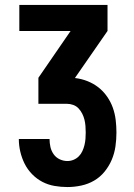

<svg xmlns="http://www.w3.org/2000/svg" viewBox="-20 -755 540 775"><path d="M252 0Q226 0 200 -4.5Q174 -9 151 -21Q128 -33 109.5 -52Q91 -71 79.5 -94Q68 -117 62 -142.5Q56 -168 56 -194H180Q180 -178 183.5 -162Q187 -146 196.5 -132.5Q206 -119 221 -112Q236 -105 252 -105Q265 -105 277 -110Q289 -115 298 -124Q307 -133 312.5 -145Q318 -157 321 -169.5Q324 -182 325 -194.5Q326 -207 326 -220Q326 -220 326 -220Q326 -220 326 -220Q326 -233 325 -246Q324 -259 321 -271.5Q318 -284 312 -296Q306 -308 297 -317.5Q288 -327 275.5 -331.5Q263 -336 250 -336H135V-441L265 -630H58V-735H414V-630L283 -441V-440Q309 -437 333 -427.5Q357 -418 377 -402.5Q397 -387 412 -365.5Q427 -344 435.5 -320Q444 -296 447 -270.5Q450 -245 450 -220Q450 -192 446 -164Q442 -136 431 -110Q420 -84 402 -62Q384 -40 360 -26Q336 -12 308 -6Q280 0 252 0Z"/></svg>

Font: Iosevka SS04 Extrabold
Style: Regular
Weight: 800
Monospace: yes
Designer: Belleve Invis
Foundry: Belleve Invis
Version: Version 19.0.0; ttfautohint (v1.8.4)